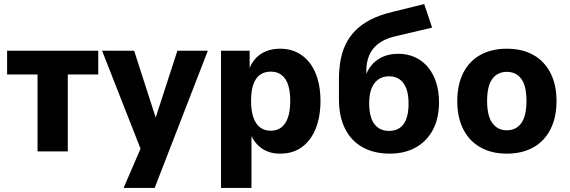

<svg xmlns="http://www.w3.org/2000/svg" viewBox="-20 -746 2807 946"><path d="M165 0V-379H15V-496H464V-379H314V0Z M589 180 689 -52V29L483 -496H641L755 -142H739L854 -496H1004L742 180Z M1069 180V-496H1210V-400H1206Q1223 -451 1263 -478.5Q1303 -506 1360 -506Q1421 -506 1466 -474.5Q1511 -443 1535 -385Q1559 -327 1559 -248Q1559 -171 1535.5 -112.5Q1512 -54 1468 -21.5Q1424 11 1360 11Q1305 11 1267.5 -16.5Q1230 -44 1213 -90H1219V180ZM1314 -102Q1361 -102 1385.5 -139.5Q1410 -177 1410 -249Q1410 -321 1385.5 -357Q1361 -393 1314 -393Q1266 -393 1241.5 -357Q1217 -321 1217 -249Q1217 -177 1242 -139.5Q1267 -102 1314 -102Z M1900 11Q1824 11 1767.5 -20Q1711 -51 1680.5 -111Q1650 -171 1650 -257V-354Q1650 -403 1657.5 -446.5Q1665 -490 1683 -527.5Q1701 -565 1731 -595.5Q1761 -626 1805.5 -649Q1850 -672 1912 -687L2070 -726L2109 -610L1923 -566Q1854 -549 1819.5 -507Q1785 -465 1785 -396V-362H1778Q1788 -397 1809.5 -423.5Q1831 -450 1864.5 -465.5Q1898 -481 1943 -481Q1986 -481 2022.5 -465Q2059 -449 2086 -418Q2113 -387 2128 -342.5Q2143 -298 2143 -242Q2143 -163 2113 -106.5Q2083 -50 2028.5 -19.5Q1974 11 1900 11ZM1897 -101Q1944 -101 1968.5 -134.5Q1993 -168 1993 -235Q1993 -302 1968 -336Q1943 -370 1897 -370Q1851 -370 1825 -336Q1799 -302 1799 -237Q1799 -169 1824.5 -135Q1850 -101 1897 -101Z M2477 11Q2402 11 2347 -20Q2292 -51 2262.5 -109.5Q2233 -168 2233 -248Q2233 -329 2262.5 -387Q2292 -445 2347 -475.5Q2402 -506 2477 -506Q2553 -506 2607.5 -475.5Q2662 -445 2692 -387Q2722 -329 2722 -248Q2722 -168 2692.5 -109.5Q2663 -51 2608 -20Q2553 11 2477 11ZM2477 -104Q2523 -104 2548.5 -139.5Q2574 -175 2574 -249Q2574 -323 2548.5 -357.5Q2523 -392 2477 -392Q2432 -392 2406 -357.5Q2380 -323 2380 -249Q2380 -175 2406 -139.5Q2432 -104 2477 -104Z"/></svg>

Font: Nunito Sans 10pt SemiCondensed ExtraBold
Style: Regular
Weight: 800
Width: 4
Designer: Vernon Adams
Foundry: Vernon Adams
Version: Version 3.101;gftools[0.9.27]